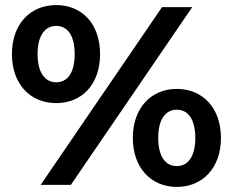

<svg xmlns="http://www.w3.org/2000/svg" viewBox="-20 -728 917 756"><path d="M201 -322C303 -322 374 -396 374 -515C374 -634 303 -708 201 -708C99 -708 27 -633 27 -515C27 -397 99 -322 201 -322ZM140 0H259L737 -700H618ZM201 -404C158 -404 128 -441 128 -515C128 -589 158 -626 201 -626C245 -626 274 -590 274 -515C274 -440 245 -404 201 -404ZM676 8C778 8 850 -67 850 -185C850 -303 778 -378 676 -378C575 -378 503 -303 503 -185C503 -67 575 8 676 8ZM676 -74C633 -74 603 -110 603 -185C603 -260 633 -296 676 -296C720 -296 749 -259 749 -185C749 -111 720 -74 676 -74Z"/></svg>

Font: Talent SemiBold
Style: Bold
Weight: 700
Designer: Mike Powis
Version: Version 1.001;hotconv 1.0.109;makeotfexe 2.5.65596